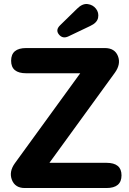

<svg xmlns="http://www.w3.org/2000/svg" viewBox="-20 -947 651 967"><path d="M105 0Q56 0 40 -41Q24 -82 55 -125L416 -622L414 -578H112Q36 -578 36 -641Q36 -705 112 -705H508Q558 -705 574 -664.5Q590 -624 558 -580L197 -83L199 -127H516Q592 -127 592 -64Q592 0 516 0ZM325 -764Q296 -750 277 -773Q258 -796 283 -820L368 -903Q395 -930 421.5 -926.5Q448 -923 463.5 -903Q479 -883 474 -857.5Q469 -832 434 -816Z"/></svg>

Font: Nunito VF Beta Light
Style: Regular
Weight: 300
Designer: Vernon Adams
Foundry: newtypography
Version: Version 3.001